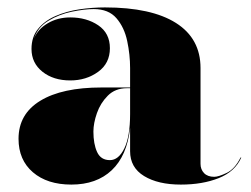

<svg xmlns="http://www.w3.org/2000/svg" viewBox="-20 -488 677 518"><path d="M254 -252H331V-304.5Q331 -340.5 323.2 -377.2Q315.5 -414 294.2 -438.8Q273 -463.5 233 -463.5Q208 -463.5 174 -456.5Q140 -449.5 111 -432.2Q82 -415 71.5 -383.5Q82 -409.5 108.8 -425.2Q135.5 -441 169.5 -441Q213.5 -441 245 -419.8Q276.5 -398.5 276.5 -358Q276.5 -317 244.5 -294Q212.5 -271 169.5 -271Q124 -271 94.5 -294.5Q65 -318 65 -356Q65 -388.5 82.8 -410.2Q100.5 -432 129.8 -444.8Q159 -457.5 194 -462.8Q229 -468 263 -468Q388.5 -468 454.8 -426Q521 -384 521 -304.5V-46Q521 -31 530.5 -21Q540 -11 558 -11Q569.5 -11 591.5 -21.5Q613.5 -32 629 -63H631Q614 -25 570.2 -7.5Q526.5 10 468 10Q406.5 10 368.8 -13Q331 -36 331 -80V-142.5Q322.5 -67.5 281.5 -28.8Q240.5 10 172.5 10Q107.5 10 68.8 -23.2Q30 -56.5 30 -113.5Q30 -180.5 88.8 -216.2Q147.5 -252 254 -252ZM276.5 -56Q300 -56 315.5 -87.8Q331 -119.5 331 -180.5V-250H322.5Q291 -250 271 -230Q251 -210 241.5 -182.8Q232 -155.5 232 -133Q232 -99.5 242 -77.8Q252 -56 276.5 -56Z"/></svg>

Font: Bodoni* 96pt Fatface
Style: Regular
Weight: 900
Version: Version 2.3